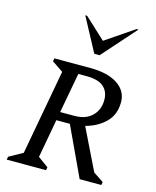

<svg xmlns="http://www.w3.org/2000/svg" viewBox="-120 -894 791 976"><g transform="rotate(15 275.5 -406.0)"><path d="M10 0 13 -16 85 -56 167 -504 108 -544 111 -560H300Q392 -560 444 -525.5Q496 -491 496 -432Q496 -366 454.5 -325.5Q413 -285 351 -269L457 -52L511 -16L508 0H394L273 -259H202L165 -56L220 -16L217 0ZM292 -515H249L210 -304H285Q345 -304 378 -337Q411 -370 411 -421Q411 -465 382.5 -490Q354 -515 292 -515ZM301 -635 206 -812H216L326 -710L476 -812H486L329 -635Z"/></g></svg>

Font: Spectral SC
Style: Italic
Weight: 400
Italic angle: -10°
Designer: Jean-Baptiste Levee
Foundry: Production Type
Version: Version 2.001